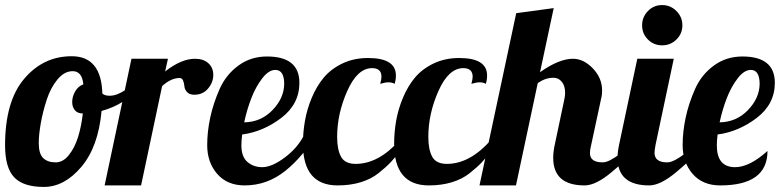

<svg xmlns="http://www.w3.org/2000/svg" viewBox="-27 -732 3097 758"><path d="M256 -510Q373 -510 377 -363Q386 -354 406 -354Q434 -354 468.5 -377Q503 -400 511 -403L515 -382Q465 -319 374 -294Q361 -152 294 -73Q227 6 146 6Q65 6 29 -32Q-7 -70 -7 -158Q-7 -332 68.5 -421Q144 -510 256 -510ZM193 -91Q222 -91 245 -120Q268 -149 281 -190.5Q294 -232 300 -284Q279 -284 268.5 -297Q258 -310 258 -329Q258 -351 270 -371.5Q282 -392 302 -399Q297 -451 260 -451Q227 -451 200 -418.5Q173 -386 157.5 -338.5Q142 -291 134 -245.5Q126 -200 126 -167Q126 -125 143.5 -108Q161 -91 193 -91Z M492 -500H636L625 -450Q689 -500 743 -500Q776 -500 795.5 -482.5Q815 -465 815 -436Q815 -407 794.5 -382.5Q774 -358 740 -358Q721 -358 711.5 -368.5Q702 -379 701 -391Q700 -403 696 -413.5Q692 -424 682 -424Q648 -424 613 -392L530 0H386Z M926 -158Q926 -113 950 -92.5Q974 -72 1008 -72Q1047 -72 1099 -111.5Q1151 -151 1176 -204H1221Q1172 -116 1100 -58Q1028 0 939 0Q870 0 830.5 -45.5Q791 -91 791 -159Q791 -212 803 -268Q815 -324 840 -380.5Q865 -437 914 -473Q963 -509 1027 -509Q1155 -509 1155 -405Q1155 -321 1083.5 -266.5Q1012 -212 929 -201Q926 -177 926 -158ZM1095 -400Q1095 -456 1060 -456Q1034 -456 1008.5 -423Q983 -390 965.5 -345Q948 -300 937 -249Q1003 -250 1048.5 -297Q1094 -344 1095 -400Z M1474 -401Q1479 -419 1479 -429Q1479 -463 1442 -463Q1384 -463 1344 -373Q1304 -283 1304 -192Q1304 -141 1319.5 -113Q1335 -85 1377 -85Q1468 -85 1551 -179H1585Q1577 -170 1555.5 -140.5Q1534 -111 1515.5 -91.5Q1497 -72 1467.5 -48.5Q1438 -25 1397 -12.5Q1356 0 1306 0Q1169 0 1169 -164Q1169 -210 1177 -255.5Q1185 -301 1204 -346.5Q1223 -392 1251.5 -426Q1280 -460 1325 -481.5Q1370 -503 1426 -503Q1536 -503 1536 -434Q1536 -417 1531 -401Q1521 -407 1506 -407Q1494 -407 1474 -401Z M1834 -401Q1839 -419 1839 -429Q1839 -463 1802 -463Q1744 -463 1704 -373Q1664 -283 1664 -192Q1664 -141 1679.5 -113Q1695 -85 1737 -85Q1828 -85 1911 -179H1945Q1937 -170 1915.5 -140.5Q1894 -111 1875.5 -91.5Q1857 -72 1827.5 -48.5Q1798 -25 1757 -12.5Q1716 0 1666 0Q1529 0 1529 -164Q1529 -210 1537 -255.5Q1545 -301 1564 -346.5Q1583 -392 1611.5 -426Q1640 -460 1685 -481.5Q1730 -503 1786 -503Q1896 -503 1896 -434Q1896 -417 1891 -401Q1881 -407 1866 -407Q1854 -407 1834 -401Z M2348 -351 2307 -160Q2302 -140 2302 -128Q2302 -91 2352 -91Q2366 -91 2384.5 -101Q2403 -111 2417 -122Q2431 -133 2453 -152.5Q2475 -172 2484 -179H2518Q2514 -175 2484.5 -144Q2455 -113 2435.5 -94.5Q2416 -76 2386 -51Q2356 -26 2329.5 -13Q2303 0 2281 0Q2157 0 2157 -109Q2157 -132 2163 -160L2201 -340Q2204 -353 2204 -366Q2204 -393 2191 -409Q2178 -425 2158 -425Q2126 -425 2096 -404L2010 0H1866L2011 -680L2159 -700L2105 -447Q2180 -500 2235 -500Q2277 -500 2313.5 -462Q2350 -424 2350 -375Q2350 -359 2348 -351Z M2489 -500H2633L2561 -160Q2557 -138 2557 -129Q2557 -91 2607 -91Q2621 -91 2639.5 -101Q2658 -111 2672 -122Q2686 -133 2708 -152.5Q2730 -172 2739 -179H2773Q2769 -175 2739.5 -144Q2710 -113 2690.5 -94.5Q2671 -76 2641 -51Q2611 -26 2584.5 -13Q2558 0 2536 0Q2411 0 2411 -109Q2411 -132 2417 -160ZM2531 -576Q2508 -599 2508 -632Q2508 -665 2531 -688.5Q2554 -712 2587 -712Q2620 -712 2643.5 -688.5Q2667 -665 2667 -632Q2667 -599 2643.5 -576Q2620 -553 2587 -553Q2554 -553 2531 -576Z M2816 0Q2747 0 2707.5 -45.5Q2668 -91 2668 -159Q2668 -212 2680 -268Q2692 -324 2717 -380.5Q2742 -437 2791 -473Q2840 -509 2904 -509Q3032 -509 3032 -405Q3032 -321 2960.5 -266.5Q2889 -212 2806 -201Q2803 -177 2803 -158Q2803 -72 2875 -72Q2932 -72 3003 -136Q3003 0 2816 0ZM2972 -400Q2972 -456 2937 -456Q2911 -456 2885.5 -423Q2860 -390 2842.5 -345Q2825 -300 2814 -249Q2880 -250 2925.5 -297Q2971 -344 2972 -400Z"/></svg>

Font: Lobster 1.3
Style: Regular
Weight: 400
Designer: Pablo Impallari
Foundry: Pablo Impallari. www.impallari.com
Version: Version 1.003 2010